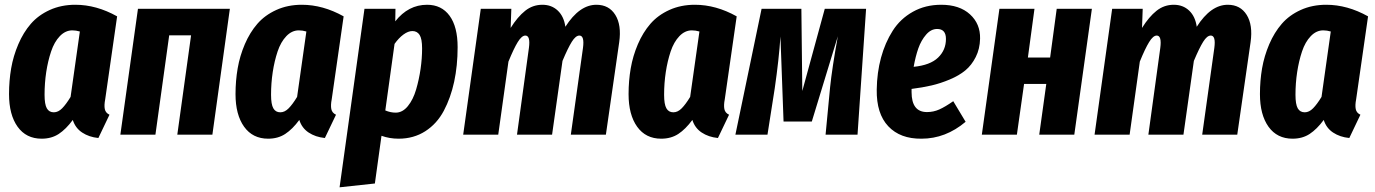

<svg xmlns="http://www.w3.org/2000/svg" viewBox="-20 -568 5799 810"><path d="M297.9 -547.9Q386.7 -547.9 474.1 -499L423.8 -148.9Q418.9 -124 422.1 -107.9Q425.3 -91.8 441.9 -84L395 14.2Q355.5 10.3 326.7 -8.8Q297.9 -27.8 287.1 -62Q258.3 -22.9 227.8 -2.9Q197.3 17.1 155.8 17.1Q90.3 17.1 54.2 -33.4Q18.1 -84 18.1 -170.9Q18.1 -227.5 27.1 -279.8Q36.1 -332 57.4 -381.6Q78.6 -431.2 110.1 -467.5Q141.6 -503.9 189.9 -525.9Q238.3 -547.9 297.9 -547.9ZM285.2 -439.9Q255.9 -439.9 232.4 -415.5Q209 -391.1 195.6 -350.8Q182.1 -310.5 175 -263.9Q168 -217.3 168 -168Q168 -127.9 177.5 -111.1Q187 -94.2 207 -94.2Q225.6 -94.2 242.2 -111.1Q258.8 -127.9 277.8 -159.2L316.9 -435.1Q300.8 -439.9 285.2 -439.9Z M728 0 786.1 -418.9H693.8L635.7 0H487.8L562 -530.8H949.7L876 0Z M1253.4 -547.9Q1342.3 -547.9 1429.7 -499L1379.4 -148.9Q1374.5 -124 1377.7 -107.9Q1380.9 -91.8 1397.5 -84L1350.6 14.2Q1311 10.3 1282.2 -8.8Q1253.4 -27.8 1242.7 -62Q1213.9 -22.9 1183.3 -2.9Q1152.8 17.1 1111.3 17.1Q1045.9 17.1 1009.8 -33.4Q973.6 -84 973.6 -170.9Q973.6 -227.5 982.7 -279.8Q991.7 -332 1012.9 -381.6Q1034.2 -431.2 1065.7 -467.5Q1097.2 -503.9 1145.5 -525.9Q1193.8 -547.9 1253.4 -547.9ZM1240.7 -439.9Q1211.4 -439.9 1188 -415.5Q1164.6 -391.1 1151.1 -350.8Q1137.7 -310.5 1130.6 -263.9Q1123.5 -217.3 1123.5 -168Q1123.5 -127.9 1133.1 -111.1Q1142.6 -94.2 1162.6 -94.2Q1181.2 -94.2 1197.8 -111.1Q1214.4 -127.9 1233.4 -159.2L1272.5 -435.1Q1256.3 -439.9 1240.7 -439.9Z M1412.6 222.2 1517.6 -530.8H1648.4L1647.5 -478Q1702.6 -547.9 1781.7 -547.9Q1842.8 -547.9 1876.7 -501.5Q1910.6 -455.1 1910.6 -369.1Q1910.6 -291 1896 -223.1Q1881.3 -155.3 1852.3 -100.6Q1823.2 -45.9 1774.2 -14.4Q1725.1 17.1 1661.6 17.1Q1623.5 17.1 1589.4 4.9L1561.5 206.1ZM1649.4 -92.8Q1678.2 -92.8 1700.7 -120.4Q1723.1 -147.9 1735.6 -190.7Q1748 -233.4 1754.4 -277.8Q1760.7 -322.3 1760.7 -363.8Q1760.7 -404.3 1750.2 -420.7Q1739.7 -437 1719.7 -437Q1702.1 -437 1682.1 -422.4Q1662.1 -407.7 1644.5 -382.8L1605.5 -102.1Q1627.4 -92.8 1649.4 -92.8Z M2496.1 -547.9Q2549.3 -547.9 2575.9 -505.1Q2602.5 -462.4 2592.3 -390.1L2536.1 0H2388.2L2439.5 -366.2Q2446.3 -418 2424.3 -418Q2408.7 -418 2392.3 -391.8Q2376 -365.7 2353 -311L2309.1 0H2161.1L2211.4 -366.2Q2218.3 -418 2196.3 -418Q2181.2 -418 2164.3 -390.6Q2147.5 -363.3 2125 -308.1L2082 0H1934.1L2008.3 -530.8H2137.2L2134.3 -450.2Q2163.6 -497.1 2195.6 -522.5Q2227.5 -547.9 2268.1 -547.9Q2307.1 -547.9 2333 -523.4Q2358.9 -499 2365.2 -455.1Q2424.3 -547.9 2496.1 -547.9Z M2911.6 -547.9Q3000.5 -547.9 3087.9 -499L3037.6 -148.9Q3032.7 -124 3035.9 -107.9Q3039.1 -91.8 3055.7 -84L3008.8 14.2Q2969.2 10.3 2940.4 -8.8Q2911.6 -27.8 2900.9 -62Q2872.1 -22.9 2841.6 -2.9Q2811 17.1 2769.5 17.1Q2704.1 17.1 2668 -33.4Q2631.8 -84 2631.8 -170.9Q2631.8 -227.5 2640.9 -279.8Q2649.9 -332 2671.1 -381.6Q2692.4 -431.2 2723.9 -467.5Q2755.4 -503.9 2803.7 -525.9Q2852.1 -547.9 2911.6 -547.9ZM2898.9 -439.9Q2869.6 -439.9 2846.2 -415.5Q2822.8 -391.1 2809.3 -350.8Q2795.9 -310.5 2788.8 -263.9Q2781.7 -217.3 2781.7 -168Q2781.7 -127.9 2791.3 -111.1Q2800.8 -94.2 2820.8 -94.2Q2839.4 -94.2 2856 -111.1Q2872.6 -127.9 2891.6 -159.2L2930.7 -435.1Q2914.6 -439.9 2898.9 -439.9Z M3633.8 -530.8 3597.7 0H3462.9L3481.9 -199.2Q3490.2 -280.3 3514.6 -415L3404.8 -55.2H3285.6L3272.5 -414.1Q3266.1 -317.4 3248.5 -195.8L3217.8 0H3082.5L3192.9 -530.8H3360.8L3364.7 -184.1L3459.5 -530.8Z M3950.7 -547.9Q4027.8 -547.9 4072 -507.6Q4116.2 -467.3 4114.7 -404.8Q4113.8 -361.8 4096.4 -327.4Q4079.1 -293 4052.5 -271Q4025.9 -249 3986.8 -232.7Q3947.8 -216.3 3909.9 -207.5Q3872.1 -198.7 3825.7 -192.9V-179.2Q3825.7 -95.2 3890.6 -95.2Q3918 -95.2 3942.6 -106.2Q3967.3 -117.2 4001.5 -141.1L4053.7 -54.2Q3969.2 17.1 3867.7 17.1Q3777.8 18.1 3727.5 -35.2Q3677.2 -88.4 3678.7 -189.9Q3679.7 -261.7 3696.8 -324.7Q3713.9 -387.7 3746.1 -438.2Q3778.3 -488.8 3831.1 -518.3Q3883.8 -547.9 3950.7 -547.9ZM3834.5 -286.1Q3904.3 -293 3937.5 -325Q3970.7 -356.9 3970.7 -403.8Q3970.7 -445.8 3933.6 -445.8Q3907.7 -445.8 3887 -421.9Q3866.2 -397.9 3854.2 -364Q3842.3 -330.1 3834.5 -286.1Z M4364.3 0 4394 -213.9H4300.3L4270 0H4122.1L4196.3 -530.8H4344.2L4316.4 -325.2H4410.2L4438 -530.8H4586.4L4512.2 0Z M5159.7 -547.9Q5212.9 -547.9 5239.5 -505.1Q5266.1 -462.4 5255.9 -390.1L5199.7 0H5051.8L5103 -366.2Q5109.9 -418 5087.9 -418Q5072.3 -418 5055.9 -391.8Q5039.6 -365.7 5016.6 -311L4972.7 0H4824.7L4875 -366.2Q4881.8 -418 4859.9 -418Q4844.7 -418 4827.9 -390.6Q4811 -363.3 4788.6 -308.1L4745.6 0H4597.7L4671.9 -530.8H4800.8L4797.9 -450.2Q4827.1 -497.1 4859.1 -522.5Q4891.1 -547.9 4931.6 -547.9Q4970.7 -547.9 4996.6 -523.4Q5022.5 -499 5028.8 -455.1Q5087.9 -547.9 5159.7 -547.9Z M5575.2 -547.9Q5664.1 -547.9 5751.5 -499L5701.2 -148.9Q5696.3 -124 5699.5 -107.9Q5702.6 -91.8 5719.2 -84L5672.4 14.2Q5632.8 10.3 5604 -8.8Q5575.2 -27.8 5564.5 -62Q5535.6 -22.9 5505.1 -2.9Q5474.6 17.1 5433.1 17.1Q5367.7 17.1 5331.5 -33.4Q5295.4 -84 5295.4 -170.9Q5295.4 -227.5 5304.4 -279.8Q5313.5 -332 5334.7 -381.6Q5356 -431.2 5387.5 -467.5Q5418.9 -503.9 5467.3 -525.9Q5515.6 -547.9 5575.2 -547.9ZM5562.5 -439.9Q5533.2 -439.9 5509.8 -415.5Q5486.3 -391.1 5472.9 -350.8Q5459.5 -310.5 5452.4 -263.9Q5445.3 -217.3 5445.3 -168Q5445.3 -127.9 5454.8 -111.1Q5464.4 -94.2 5484.4 -94.2Q5502.9 -94.2 5519.5 -111.1Q5536.1 -127.9 5555.2 -159.2L5594.2 -435.1Q5578.1 -439.9 5562.5 -439.9Z"/></svg>

Font: Fira Sans Compressed
Style: Bold Italic
Weight: 700
Width: 3
Italic angle: -8°
Designer: Carrois Corporate & Edenspiekermann AG
Foundry: Carrois Corporate GbR & Edenspiekermann AG
Version: Version 4.203;PS 004.203;hotconv 1.0.88;makeotf.lib2.5.64775